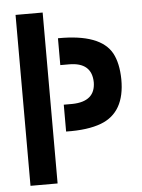

<svg xmlns="http://www.w3.org/2000/svg" viewBox="-51 -725 564 765"><g transform="rotate(-5 231.5 -342.0)"><path d="M40 0V-683.6H148.4V0ZM200.2 -203.1V-310.5H235.4Q326.2 -312.5 327.1 -388.7Q326.2 -468.8 235.4 -468.8H200.2V-576.2Q370.1 -578.1 415 -496.1Q436.5 -456.1 437.5 -391.6Q438.5 -258.8 340.8 -221.7Q287.1 -201.2 200.2 -203.1Z"/></g></svg>

Font: Post No Bills Jaffna
Style: Bold
Weight: 700
Designer: Kosala Senevirathne, Siva Puranthara, Lasantha Premarathna, Tharique Azeez
Foundry: Mooniak
Version: Version 1.220 ; ttfautohint (v1.6)